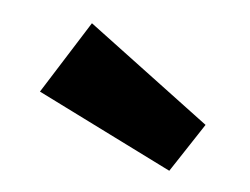

<svg xmlns="http://www.w3.org/2000/svg" viewBox="-40 -898 433 332"><g transform="rotate(10 176.0 -732.0)"><path d="M274 -618 30 -714 98 -846 322 -707Z"/></g></svg>

Font: Trujillo ExtraBold
Style: Regular
Weight: 800
Designer: Fira Sans original fonts by bBox Type GmbH, Carrois Corporate GbR, & Edenspiekermann AG / Changes by Cristiano Sobral
Foundry: Fira Sans original fonts by bBox Type GmbH, Carrois Corporate GbR, & Edenspiekermann AG / Changes by Cristiano Sobral
Version: Version 4.301;July 28, 2020;FontCreator 13.0.0.2655 64-bit